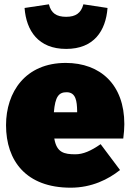

<svg xmlns="http://www.w3.org/2000/svg" viewBox="-20 -849 600 891"><path d="M287 -622C416 -622 471 -706 479 -812L367 -829C356 -788 331 -771 287 -771C242 -771 217 -788 207 -829L94 -812C102 -706 158 -622 287 -622ZM557 -273C557 -456 446 -557 285 -557C98 -557 8 -422 8 -268C8 -103 101 22 308 22C406 22 483 -17 537 -60L447 -180C401 -148 365 -133 330 -133C277 -133 243 -141 232 -206H552C555 -227 557 -256 557 -273ZM338 -328H230C236 -401 253 -421 289 -421C333 -421 337 -378 338 -335Z"/></svg>

Font: Fira Sans Ultra
Style: Regular
Weight: 950
Designer: Carrois Corporate & Edenspiekermann AG
Foundry: Carrois Corporate GbR & Edenspiekermann AG
Version: Version 4.203;PS 004.203;hotconv 1.0.88;makeotf.lib2.5.64775